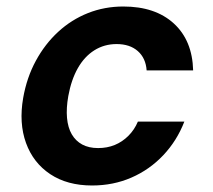

<svg xmlns="http://www.w3.org/2000/svg" viewBox="-20 -558 653 590"><path d="M262.9 12Q186.8 12 134.4 -22.8Q82.1 -57.6 59.9 -118.7Q37.8 -179.8 51.2 -257.1Q62.2 -319.7 90.1 -371.1Q117.9 -422.5 158.8 -460.2Q199.7 -497.8 250.5 -517.9Q301.4 -538 358.9 -538Q457.1 -538 514.1 -485.9Q571.1 -433.8 573.5 -341.7H430.6Q428 -379.3 403.5 -401Q379 -422.6 338.3 -422.6Q300.5 -422.6 269.9 -403.4Q239.4 -384.2 219.2 -348.6Q199 -313 189.9 -263Q183.3 -225.9 185.9 -195.9Q188.6 -165.9 200.5 -145.4Q212.4 -124.9 232.7 -113.9Q253 -103 281.5 -103Q309.3 -103 332.6 -112.5Q355.9 -122.1 374.4 -140.5Q393 -159 403.7 -184.3H546.5Q523.6 -125.3 481.6 -80.9Q439.6 -36.5 383.9 -12.3Q328.2 12 262.9 12Z"/></svg>

Font: DM Sans 9pt
Style: Italic
Weight: 400
Italic angle: -10°
Designer: Colophon Foundry, Jonny Pinhorn
Foundry: Colophon Foundry
Version: Version 4.004